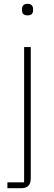

<svg xmlns="http://www.w3.org/2000/svg" viewBox="-20 -781 286 1011"><path d="M96 -726V-735Q96 -746 103 -753.5Q110 -761 125 -761Q140 -761 147 -753.5Q154 -746 154 -735V-726Q154 -700 125 -700Q96 -700 96 -726ZM19 210V179H107V-533H142V159Q142 210 92 210Z"/></svg>

Font: IBM Plex Sans JP ExtraLight
Style: Regular
Weight: 200
Designer: Mike Abbink; Paul van der Laan; Pieter van Rosmalen; Wujin Sim; Yejin Wi; Jinhee Kim; Boomi Park; Yona Kim; Kichan Ma
Foundry: Sandoll Inc.
Version: Version 1.001